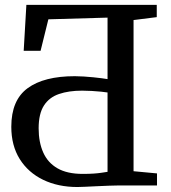

<svg xmlns="http://www.w3.org/2000/svg" viewBox="-20 -763 705 790"><path d="M298.5 6.5Q219 6.5 157.5 -23.2Q96 -53 61.2 -108.5Q26.5 -164 26.5 -241.5Q26.5 -351 93.8 -400.2Q161 -449.5 288 -449.5Q305 -449.5 324.8 -448.2Q344.5 -447 364 -445Q383.5 -443 399 -441Q414.5 -439 422.5 -437.5V-690.5L179 -683.5L147 -554H77.5L88.5 -743H625V-692.5L529.5 -680.5V-58.5L626 -49.5V0H471.5Q455.5 0 430.5 1Q405.5 2 378.5 3.2Q351.5 4.5 329.8 5.5Q308 6.5 298.5 6.5ZM320 -47.5Q347.5 -47.5 365.2 -48.8Q383 -50 396.2 -52Q409.5 -54 422.5 -56V-382.5Q414 -384 396.2 -385.8Q378.5 -387.5 357.5 -388.8Q336.5 -390 318 -390Q263 -390 222.8 -376.2Q182.5 -362.5 160.8 -328.8Q139 -295 139 -235Q139 -178 157.8 -135.8Q176.5 -93.5 216.5 -70.5Q256.5 -47.5 320 -47.5Z"/></svg>

Font: Merriweather 20pt
Style: Regular
Weight: 400
Version: Version 2.100